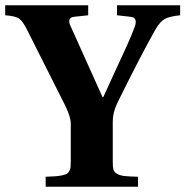

<svg xmlns="http://www.w3.org/2000/svg" viewBox="-32 -712 707 732"><path d="M-12.2 -653.8V-691.9H304.2V-653.8L250 -647.9Q223.6 -644.5 235.8 -615.2L358.9 -341.8H361.8Q375.5 -373 402.6 -430.9Q429.7 -488.8 449.7 -533.2Q469.7 -577.6 481 -607.9Q495.1 -645 465.8 -647.9L414.1 -653.8V-691.9H654.8V-653.8Q613.3 -649.4 595.7 -639.4Q578.1 -629.4 561 -600.1Q506.8 -504.9 416 -320.8Q397.9 -283.7 397.9 -250V-97.2Q397.9 -76.7 400.1 -66.7Q402.3 -56.6 413.6 -49.8Q424.8 -43 441.7 -41Q458.5 -39.1 494.1 -38.1V0H142.1V-38.1Q166 -39.1 179.9 -40Q193.8 -41 205.8 -43.7Q217.8 -46.4 223.1 -49.6Q228.5 -52.7 232.4 -60.1Q236.3 -67.4 237.1 -75.2Q237.8 -83 237.8 -97.2V-240.2Q237.8 -266.1 216.8 -309.1L71.8 -597.2Q54.7 -631.8 40.5 -641.4Q26.4 -650.9 -12.2 -653.8Z"/></svg>

Font: Linguistics Pro
Style: Bold
Weight: 700
Designer: Stefan Peev, Context Ltd
Foundry: Stefan Peev, Context Ltd
Version: Version 001.000